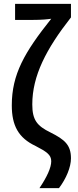

<svg xmlns="http://www.w3.org/2000/svg" viewBox="-20 -780 401 993"><path d="M184 193H285C323 143 347 84 347 39C347 -30 315 -58 241 -95C171 -129 147 -160 147 -240C147 -388 219 -527 347 -690V-760H58V-677H149C194 -677 226 -680 245 -683C107 -510 41 -396 41 -235C41 -131 75 -67 164 -25C222 5 245 21 245 54C245 87 223 135 184 193Z"/></svg>

Font: Kathrein 67 Medium Condensed
Style: Regular
Weight: 500
Width: 3
Designer: Lazydogs Typefoundry, based on Open Sans by Ascender Corporation
Foundry: Lazydogs Typefoundry
Version: Version 1.003;PS 001.003;hotconv 1.0.88;makeotf.lib2.5.64775